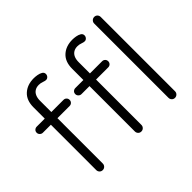

<svg xmlns="http://www.w3.org/2000/svg" viewBox="-153 -991 1242 1242"><g transform="rotate(-45 468.0 -370.0)"><path d="M264.2 -736.2Q278.8 -736.2 296.4 -733.2Q314 -730.2 326.9 -722.4Q339.8 -714.5 339.8 -700Q339.8 -688.5 332 -680Q324.2 -671.5 313.5 -671.5Q303.8 -671.5 288.8 -677.1Q273.8 -682.8 256.8 -682.8Q235.5 -682.8 220.5 -673.2Q205.5 -663.8 197.9 -646.2Q190.2 -628.8 190.2 -604.2V-30.2Q190.2 -17.8 181.5 -8.9Q172.8 0 160.2 0Q147 0 138.6 -8.9Q130.2 -17.8 130.2 -30.2V-604Q130.2 -668.2 167.5 -702.2Q204.8 -736.2 264.2 -736.2ZM56.8 -501H301.5Q313.5 -501 321.6 -493Q329.8 -485 329.8 -473Q329.8 -461 321.6 -453Q313.5 -445 301.5 -445H56.8Q45.5 -445 37 -453.4Q28.5 -461.8 28.5 -473Q28.5 -485.8 37 -493.4Q45.5 -501 56.8 -501ZM617.5 -736.2Q632 -736.2 649.6 -733.2Q667.2 -730.2 680.1 -722.4Q693 -714.5 693 -700Q693 -688.5 685.2 -680Q677.5 -671.5 666.8 -671.5Q657 -671.5 642 -677.1Q627 -682.8 610 -682.8Q588.8 -682.8 573.8 -673.2Q558.8 -663.8 551.1 -646.2Q543.5 -628.8 543.5 -604.2V-30.2Q543.5 -17.8 534.8 -8.9Q526 0 513.5 0Q500.2 0 491.9 -8.9Q483.5 -17.8 483.5 -30.2V-604Q483.5 -668.2 520.8 -702.2Q558 -736.2 617.5 -736.2ZM410 -501H654.8Q666.8 -501 674.9 -493Q683 -485 683 -473Q683 -461 674.9 -453Q666.8 -445 654.8 -445H410Q398.8 -445 390.2 -453.4Q381.8 -461.8 381.8 -473Q381.8 -485.8 390.2 -493.4Q398.8 -501 410 -501ZM851.2 -709.8V-30.2Q851.2 -17.8 842.4 -8.9Q833.5 0 821 0Q808 0 799.6 -8.9Q791.2 -17.8 791.2 -30.2V-709.8Q791.2 -722.2 800.1 -731.1Q809 -740 821.5 -740Q834.8 -740 843 -731.1Q851.2 -722.2 851.2 -709.8Z"/></g></svg>

Font: Quicksand Variable Light
Style: Regular
Weight: 300
Designer: Andrew Paglinawan
Foundry: Andrew Paglinawan
Version: Version 3.004